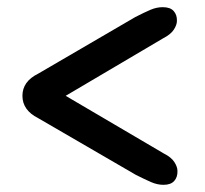

<svg xmlns="http://www.w3.org/2000/svg" viewBox="-20 -609 571 535"><path d="M474.5 -132.5Q475 -115.5 465.5 -104.8Q456 -94 435.5 -94Q418.5 -94 401.2 -101.5Q384 -109 359 -121.5L86 -280Q42.5 -302 42.5 -342Q42.5 -382 86 -403.5L357 -561.5Q382.5 -574.5 399.5 -581.8Q416.5 -589 433.5 -589Q454.5 -589 464 -578.2Q473.5 -567.5 473 -551Q473 -539.5 464.2 -526.2Q455.5 -513 435 -502.5L163 -342L437 -181Q457 -171 465.8 -157.5Q474.5 -144 474.5 -132.5Z"/></svg>

Font: Fraunces 9pt S000 Black
Style: Regular
Weight: 900
Version: Version 1.000; ttfautohint (v1.8.3)